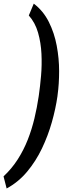

<svg xmlns="http://www.w3.org/2000/svg" viewBox="-65 -815 397 1061"><path d="M253.4 -291.5 252.4 -282.7Q242.7 -214.8 221.7 -140.4Q200.7 -65.9 167 4.9Q133.3 75.7 85 133.5Q36.6 191.4 -28.3 226.6L-45.4 159.7Q0 117.2 33 65.7Q65.9 14.2 88.4 -43Q110.8 -100.1 125.2 -160.4Q139.6 -220.7 148.4 -280.3L149.9 -290.5Q156.7 -337.4 161.9 -396.7Q167 -456.1 164.1 -517.6Q161.1 -579.1 145.3 -634.5Q129.4 -689.9 94.2 -729.5L121.6 -794.9Q174.3 -754.9 204.8 -693.8Q235.4 -632.8 248.5 -562.3Q261.7 -491.7 261.7 -421.6Q261.7 -351.6 253.4 -291.5Z"/></svg>

Font: Roboto Condensed Medium
Style: Italic
Weight: 500
Italic angle: -12°
Designer: Christian Robertson
Foundry: Google
Version: Version 3.0; 2020